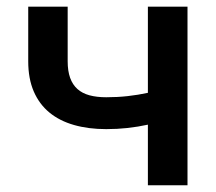

<svg xmlns="http://www.w3.org/2000/svg" viewBox="-20 -548 640 568"><path d="M534.7 0H417.5V-179.2Q388.7 -172.9 357.7 -169.4Q326.7 -166 294.4 -166Q241.7 -166 199 -178.2Q156.2 -190.4 126.2 -215.1Q96.2 -239.7 79.8 -277.6Q63.5 -315.4 63.5 -366.7V-528.3H180.2V-366.7Q180.2 -337.9 187.5 -317.6Q194.8 -297.4 209 -284.7Q223.1 -272 244.6 -266.1Q266.1 -260.3 294.4 -260.3Q327.6 -260.3 357.9 -263.7Q388.2 -267.1 417.5 -273.4V-528.3H534.7Z"/></svg>

Font: Roboto Mono
Style: Regular
Weight: 500
Designer: Google
Version: Version 2.000986; 2015; ttfautohint (v1.3)